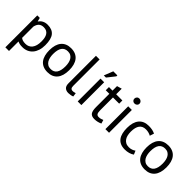

<svg xmlns="http://www.w3.org/2000/svg" viewBox="116 -1748 2976 2976"><g transform="rotate(45 1604.0 -260.0)"><path d="M77 -500H132L147 -440H151Q174 -475 210.5 -493.5Q247 -512 294 -512Q394 -512 443 -453Q492 -394 492 -260Q492 -197 475.5 -146.5Q459 -96 429 -61Q399 -26 356.5 -7Q314 12 262 12Q225 12 203.5 7.5Q182 3 157 -8V200H77ZM279 -442Q228 -442 198.5 -415.5Q169 -389 157 -335V-87Q175 -73 198 -65.5Q221 -58 259 -58Q328 -58 368.5 -109.5Q409 -161 409 -261Q409 -302 402 -335.5Q395 -369 379.5 -392.5Q364 -416 339.5 -429Q315 -442 279 -442Z M590 -250Q590 -377 646.5 -444.5Q703 -512 809 -512Q865 -512 906.5 -493.5Q948 -475 975 -440.5Q1002 -406 1015 -357.5Q1028 -309 1028 -250Q1028 -123 971.5 -55.5Q915 12 809 12Q753 12 711.5 -6.5Q670 -25 643 -59.5Q616 -94 603 -142.5Q590 -191 590 -250ZM673 -250Q673 -212 680.5 -177Q688 -142 704 -116Q720 -90 746 -74Q772 -58 809 -58Q945 -57 945 -250Q945 -289 937.5 -324Q930 -359 914 -385Q898 -411 872 -426.5Q846 -442 809 -442Q673 -443 673 -250Z M1243 -123Q1243 -88 1255 -73Q1267 -58 1289 -58Q1302 -58 1317 -60Q1332 -62 1351 -69L1360 -6Q1344 2 1315.5 7Q1287 12 1266 12Q1221 12 1192 -13.5Q1163 -39 1163 -100V-700H1243Z M1463 0ZM1463 -500H1543V0H1463ZM1523 -720H1612V-699L1511 -571H1464Z M1648 -500H1726V-599L1806 -622V-500H1942V-430H1806V-153Q1806 -101 1819 -79.5Q1832 -58 1863 -58Q1889 -58 1907 -63.5Q1925 -69 1947 -78L1965 -17Q1938 -4 1906 4Q1874 12 1837 12Q1776 12 1751 -22.5Q1726 -57 1726 -138V-430H1648Z M2070 -500H2150V0H2070ZM2053 -652Q2053 -675 2068.5 -691.5Q2084 -708 2108 -708Q2132 -708 2149 -691.5Q2166 -675 2166 -652Q2166 -629 2149 -614Q2132 -599 2108 -599Q2084 -599 2068.5 -614Q2053 -629 2053 -652Z M2662 -33Q2632 -11 2591 0.5Q2550 12 2505 12Q2447 12 2407 -6.5Q2367 -25 2341.5 -59.5Q2316 -94 2304.5 -142.5Q2293 -191 2293 -250Q2293 -377 2349 -444.5Q2405 -512 2510 -512Q2558 -512 2591.5 -504.5Q2625 -497 2652 -483L2629 -414Q2606 -427 2578 -434.5Q2550 -442 2518 -442Q2376 -442 2376 -250Q2376 -212 2383.5 -177.5Q2391 -143 2408.5 -116.5Q2426 -90 2454.5 -74Q2483 -58 2525 -58Q2561 -58 2589.5 -69Q2618 -80 2636 -94Z M2721 -250Q2721 -377 2777.5 -444.5Q2834 -512 2940 -512Q2996 -512 3037.5 -493.5Q3079 -475 3106 -440.5Q3133 -406 3146 -357.5Q3159 -309 3159 -250Q3159 -123 3102.5 -55.5Q3046 12 2940 12Q2884 12 2842.5 -6.5Q2801 -25 2774 -59.5Q2747 -94 2734 -142.5Q2721 -191 2721 -250ZM2804 -250Q2804 -212 2811.5 -177Q2819 -142 2835 -116Q2851 -90 2877 -74Q2903 -58 2940 -58Q3076 -57 3076 -250Q3076 -289 3068.5 -324Q3061 -359 3045 -385Q3029 -411 3003 -426.5Q2977 -442 2940 -442Q2804 -443 2804 -250Z"/></g></svg>

Font: PT Sans
Style: Regular
Weight: 400
Designer: A.Korolkova, O.Umpeleva, V.Yefimov
Foundry: ParaType Ltd
Version: Version 2.003